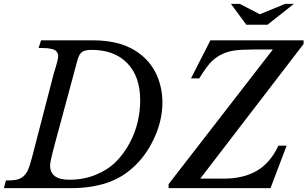

<svg xmlns="http://www.w3.org/2000/svg" viewBox="-49 -980 1601 1000"><path d="M151.9 -730 165 -770H436Q595.2 -770 688 -692.9Q742.7 -647.9 769.8 -583.5Q796.9 -519 796.9 -446.8Q796.9 -357.9 758.5 -270.3Q720.2 -182.6 658.2 -121.1Q592.3 -55.7 508.3 -27.8Q424.3 0 320.8 0H-28.8L-18.1 -40Q16.6 -40 35.9 -43.7Q55.2 -47.4 71.3 -60.5Q87.4 -73.7 97.2 -95.9Q106.9 -118.2 117.2 -158.2L231.9 -600.1Q232.9 -603 239.3 -623.8Q245.6 -644.5 249.8 -661.1Q253.9 -677.7 253.9 -688Q253.9 -701.7 246.1 -710.9Q238.3 -720.2 224.4 -723.9Q210.4 -727.5 198.5 -728.8Q186.5 -730 170.9 -730ZM355 -668.9 236.8 -231Q211.9 -139.2 211.9 -118.2Q211.9 -43.9 312 -43.9Q387.2 -43.9 450.2 -69.8Q513.2 -95.7 555.2 -137.9Q597.2 -180.2 626.2 -234.9Q655.3 -289.6 668.2 -345.7Q681.2 -401.9 681.2 -457Q681.2 -581.5 614 -650.9Q546.9 -720.2 428.2 -720.2Q396 -720.2 379.9 -710.4Q363.8 -700.7 355 -668.9ZM1532.2 -751 994.1 -49.8H1119.1Q1217.8 -49.8 1288.3 -90.3Q1358.9 -130.9 1400.9 -221.2H1443.8L1359.9 0H829.1V-21L1372.1 -722.2H1271Q1208.5 -722.2 1170.4 -716.8Q1132.3 -711.4 1099.4 -693.8Q1066.4 -676.3 1042.7 -648.7Q1019 -621.1 988.8 -571.8H945.8L1046.9 -770H1532.2ZM1344.2 -851.1H1233.9L1153.8 -960H1199.2L1304.2 -905.8L1437 -960H1481.9Z"/></svg>

Font: Libre Baskerville
Style: Italic
Weight: 400
Designer: Pablo Impallari, Rodrigo Fuenzalida
Foundry: Pablo Impallari, Rodrigo Fuenzalida
Version: Version 1.000